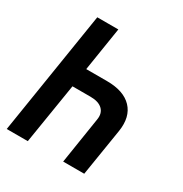

<svg xmlns="http://www.w3.org/2000/svg" viewBox="-170 -858 939 987"><g transform="rotate(30 300.0 -365.0)"><path d="M249 -730 208 -471H331Q431 -471 479 -420.5Q527 -370 513 -280L468 0H343L386 -274Q393 -314 369.5 -336.5Q346 -359 298 -359H191L133 0H8L124 -730Z"/></g></svg>

Font: JetBrains Mono NL
Style: Bold Italic
Weight: 700
Italic angle: -9°
Designer: Philipp Nurullin, Konstantin Bulenkov
Foundry: JetBrains
Version: Version 2.304; ttfautohint (v1.8.4.7-5d5b)